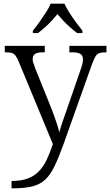

<svg xmlns="http://www.w3.org/2000/svg" viewBox="-20 -786 600 1046"><path d="M43 200Q95 200 131 186.5Q167 173 192 147Q217 121 234.5 84Q252 47 268 -1L82 -450Q73 -472 64.5 -483Q56 -494 44 -497.5Q32 -501 9 -501H6V-536H224V-501H214Q183 -501 170.5 -492Q158 -483 158 -462Q158 -454 162 -442Q166 -430 174 -408L248 -225Q259 -199 270 -169Q281 -139 290 -111.5Q299 -84 303 -65Q311 -95 322.5 -127.5Q334 -160 346 -195L420 -409Q426 -425 429 -439Q432 -453 432 -462Q432 -483 418.5 -492Q405 -501 373 -501H358V-536H560V-501H556Q534 -501 521 -496.5Q508 -492 499.5 -477.5Q491 -463 480 -433L327 -3Q300 72 277 119.5Q254 167 226 193Q198 219 155.5 229.5Q113 240 49 240H43ZM159 -619Q175 -638 193.5 -664Q212 -690 229.5 -717Q247 -744 256 -766H331Q341 -744 358 -717Q375 -690 394.5 -664Q414 -638 429 -619V-606H400Q379 -622 360.5 -638.5Q342 -655 325 -673Q308 -691 293 -709Q278 -691 261.5 -673Q245 -655 226.5 -638.5Q208 -622 187 -606H159Z"/></svg>

Font: Noto Serif Tibetan Light
Style: Regular
Weight: 300
Version: Version 2.103